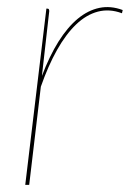

<svg xmlns="http://www.w3.org/2000/svg" viewBox="-20 -516 362 536"><path d="M50.5 0 109.5 -492H111.5Q115.5 -492 116.5 -489.8Q117.5 -487.5 117.5 -485L97 -304Q118 -359.5 143.2 -399.8Q168.5 -440 197.2 -463.8Q226 -487.5 257.5 -494Q289 -500.5 322.5 -488L320.5 -479Q285.5 -492 253.2 -483.5Q221 -475 192.5 -447.8Q164 -420.5 139.2 -376.5Q114.5 -332.5 94 -274L61.5 0Z"/></svg>

Font: Lato Hairline
Style: Italic
Weight: 100
Italic angle: -7°
Designer: Lukasz Dziedzic
Foundry: tyPoland Lukasz Dziedzic
Version: Version 2.007; 2014-02-27